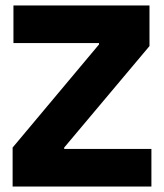

<svg xmlns="http://www.w3.org/2000/svg" viewBox="-20 -680 599 700"><path d="M26 0V-142L341 -518V-523H29V-660H525V-512L214 -142V-137H532V0Z"/></svg>

Font: Bricolage Grotesque 36pt ExtraBold
Style: Regular
Weight: 800
Designer: Mathieu Triay
Foundry: Atelier Triay
Version: Version 1.000;gftools[0.9.30]